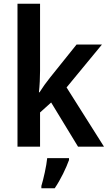

<svg xmlns="http://www.w3.org/2000/svg" viewBox="-20 -780 575 1021"><path d="M193 -403V-760H73V0H193V-182L252 -235L395 0H533L334 -315L522 -543H387L245 -366C227 -344 205 -313 190 -289H187C191 -326 193 -367 193 -403ZM347 71V61H231C227 103 211 173 200 209V221H271C303 174 331 115 347 71Z"/></svg>

Font: Noto Sans Arabic SemCond SemBd
Style: Regular
Weight: 600
Width: 4
Designer: Monotype Design Team, Nadine Chahine, Nizar Qandah and Khaled Hosny
Foundry: Monotype Imaging Inc.
Version: Version 2.012